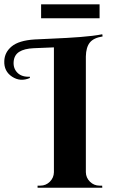

<svg xmlns="http://www.w3.org/2000/svg" viewBox="-64 -881 540 901"><path d="M128.9 -795.4V-860.8H403.3V-795.4ZM338.9 -616.2V-72.8Q339.4 -46.9 358.2 -28.3Q377 -9.8 403.3 -9.8H415.5L416 0H112.3V-9.8H125Q151.4 -9.8 169.9 -28.3Q188.5 -46.9 189 -72.8V-658.7L94.2 -654.8Q49.8 -652.8 26.1 -637.7Q2.4 -622.6 0 -591.3Q-2.4 -559.6 18.1 -539.3Q38.6 -519 76.2 -521V-515.1Q31.7 -495.6 -7.1 -521Q-45.9 -546.4 -43.9 -594.7Q-42.5 -635.7 -9 -663.3Q24.4 -690.9 97.2 -695.8Q109.9 -696.8 180.7 -699.7Q251.5 -702.6 312.5 -707.3Q373.5 -711.9 416 -720.2L417.5 -710Q374.5 -703.1 357.2 -680.9Q339.8 -658.7 338.9 -616.2Z"/></svg>

Font: Cinzel Decorative Bold
Style: Regular
Weight: 700
Designer: Natanael Gama
Version: Version 1.001;PS 001.001;hotconv 1.0.56;makeotf.lib2.0.21325